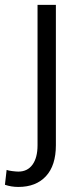

<svg xmlns="http://www.w3.org/2000/svg" viewBox="-67 -548 328 782"><path d="M85.9 -528.3H160.6V43.5Q160.6 126 120.1 169.7Q79.6 213.4 7.8 213.4Q-21 213.4 -46.9 204.6L-40 144Q-32.7 147 -16.8 148.9Q-1 150.9 7.8 150.9Q44.9 150.9 65.4 122.6Q85.9 94.2 85.9 43.5Z"/></svg>

Font: Vazirmatn UI FD Light
Style: Regular
Weight: 300
Designer: Saber Rastikerdar
Foundry: Saber Rastikerdar
Version: Version 33.003